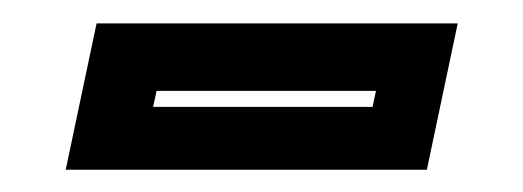

<svg xmlns="http://www.w3.org/2000/svg" viewBox="-20 -708 458 168"><path d="M37.5 -559.5 64.5 -687.5H380.5L353.5 -559.5ZM114 -614.5H306L309 -628.5H117Z"/></svg>

Font: Tourney
Style: Bold Italic
Weight: 700
Italic angle: -12°
Version: Version 1.015